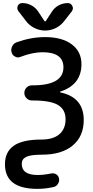

<svg xmlns="http://www.w3.org/2000/svg" viewBox="-20 -1001 594 1228"><path d="M244.1 -108.4Q320.3 -108.4 359.9 -142.6Q399.4 -176.8 399.4 -238.3Q399.4 -299.8 351.6 -329.1Q303.7 -358.4 188.5 -358.4H183.6Q164.1 -358.4 149.9 -372.6Q135.7 -386.7 135.7 -406.7Q135.7 -426.8 149.9 -440.9Q164.1 -455.1 183.6 -455.1H188.5Q385.7 -455.1 385.7 -570.3Q385.7 -666 253.9 -667Q188.5 -667 112.3 -637.7Q103.5 -633.8 95.7 -633.8Q85.9 -633.8 77.1 -638.7Q59.6 -646.5 54.7 -665Q51.8 -672.9 51.8 -680.7Q51.8 -692.4 57.6 -704.1Q66.4 -722.7 85.9 -730.5Q178.7 -763.7 268.6 -763.7Q377 -763.7 439 -717.3Q501 -670.9 501 -590.8Q501 -459 365.2 -415Q363.3 -414.1 363.3 -412.6Q363.3 -411.1 365.2 -410.2Q515.6 -378.9 515.6 -233.4Q515.6 -128.9 444.8 -70.3Q374 -11.7 249 -11.7Q175.8 -11.7 147.5 2.4Q119.1 16.6 119.1 46.9Q119.1 118.2 220.7 118.2Q261.7 118.2 306.6 108.4Q312.5 107.4 317.4 107.4Q329.1 107.4 338.9 113.3Q354.5 123 357.4 140.6Q358.4 144.5 358.4 149.4Q358.4 163.1 350.6 174.8Q340.8 191.4 322.3 195.3Q270.5 207 218.8 207Q11.7 207 11.7 49.8Q11.7 -29.3 67.9 -68.8Q124 -108.4 244.1 -108.4ZM263.7 -867.2Q264.6 -864.3 268.6 -864.3Q272.5 -864.3 273.4 -867.2L311.5 -925.8Q328.1 -952.1 355.5 -966.8Q382.8 -981.4 414.1 -981.4Q433.6 -981.4 442.4 -962.9Q446.3 -956.1 446.3 -948.2Q446.3 -938.5 439.5 -928.7L390.6 -866.2Q369.1 -837.9 336.9 -821.8Q304.7 -805.7 268.6 -805.7Q232.4 -805.7 200.2 -821.8Q168 -837.9 146.5 -866.2L97.7 -929.7Q90.8 -938.5 90.8 -948.2Q90.8 -956.1 93.8 -963.9Q102.5 -981.4 123 -981.4Q153.3 -981.4 180.7 -966.8Q208 -952.1 224.6 -926.8Z"/></svg>

Font: Gen Jyuu GothicX Medium
Style: Regular
Weight: 500
Designer: Ryoko NISHIZUKA (kana &amp; ideographs); Paul D. Hunt (Latin, Greek &amp; Cyrillic); Wenlong ZHANG (bopomofo); Sandoll C
Version: Version 1.058.20140828